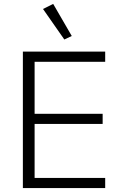

<svg xmlns="http://www.w3.org/2000/svg" viewBox="-20 -962 640 982"><path d="M97 0V-698H518V-646H157V-380H505V-328H157V-52H518V0ZM200 -916 252 -942 347 -778 309 -760Z"/></svg>

Font: IBM Plex Mono Light
Style: Regular
Weight: 300
Monospace: yes
Designer: Mike Abbink, Paul van der Laan, Pieter van Rosmalen
Foundry: Bold Monday
Version: Version 2.3